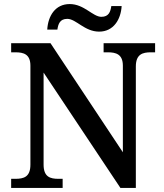

<svg xmlns="http://www.w3.org/2000/svg" viewBox="-20 -927 810 947"><path d="M469 -771C540 -771 576 -831 580 -897H529C525 -870 517 -844 480 -844C438 -844 395 -907 324 -907C252 -907 217 -848 213 -781H263C267 -808 275 -834 312 -834C355 -834 397 -771 469 -771ZM35 0H289V-45H268C228 -45 195 -54 195 -115V-569L574 0H650V-599C650 -660 684 -669 724 -669H745V-714H491V-669H512C551 -669 586 -660 586 -603V-176L229 -714H35V-669H56C96 -669 130 -660 130 -603V-115C130 -54 97 -45 56 -45H35Z"/></svg>

Font: Noto Serif Tamil Medium
Style: Italic
Weight: 500
Italic angle: -12°
Designer: Indian Type Foundry, Tom Grace, and the Monotype Design Team
Foundry: Monotype Imaging Inc.
Version: Version 2.003